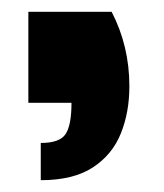

<svg xmlns="http://www.w3.org/2000/svg" viewBox="-20 -126 277 325"><path d="M49 179V116Q81 116 91 101Q101 86 101 48H28V-106H169Q199 -48 199 20Q199 64 184.5 100Q170 136 137 157.5Q104 179 49 179Z"/></svg>

Font: Ulagadi Sans
Style: Bold
Weight: 700
Designer: Ninad Kale (Devanagari), Jonny Pinhorn (Latin)
Foundry: Indian Type Foundry
Version: Version 3.01;March 29, 2020;FontCreator 12.0.0.2522 64-bit; 